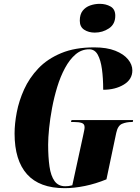

<svg xmlns="http://www.w3.org/2000/svg" viewBox="-20 -971 731 1001"><path d="M317 10Q186 10 121 -62.5Q56 -135 56 -275Q56 -326 67.5 -386Q79 -446 106 -505.5Q133 -565 180 -614.5Q227 -664 299 -694Q371 -724 471 -724Q537 -724 581 -706.5Q625 -689 647.5 -661.5Q670 -634 670 -604Q670 -557 625.5 -530Q581 -503 518 -503Q518 -563 511.5 -610.5Q505 -658 489.5 -686Q474 -714 445 -714Q405 -714 374 -687.5Q343 -661 319 -616.5Q295 -572 278.5 -518Q262 -464 251.5 -408Q241 -352 236 -302Q231 -252 231 -217Q231 -152 238 -103Q245 -54 264.5 -27Q284 0 320 0Q329 0 337.5 -1Q346 -2 357 -5L414 -267Q417 -281 419 -291Q421 -301 421 -308Q421 -325 406 -330Q391 -335 364 -335H350L353 -345H674L672 -335H668Q639 -335 616.5 -325.5Q594 -316 586 -278L535 -36Q479 -13 423 -1.5Q367 10 317 10ZM474 -801Q442 -801 419 -816Q396 -831 396 -863Q396 -896 411 -915Q426 -934 450 -942.5Q474 -951 500 -951Q532 -951 556.5 -937Q581 -923 581 -889Q581 -845 548 -823Q515 -801 474 -801Z"/></svg>

Font: Noto Serif Display ExtraCondensed Black
Style: Italic
Weight: 900
Width: 2
Italic angle: -12°
Designer: Monotype Design Team
Foundry: Monotype Imaging Inc.
Version: Version 2.009